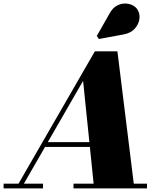

<svg xmlns="http://www.w3.org/2000/svg" viewBox="-70 -1051 910 1071"><path d="M18 0 459 -764.5H585L679.5 0H455L393.5 -600L48 0ZM-50 0V-26.5H170V0ZM340 0V-26.5H750V0ZM181.5 -231.5V-258H510V-231.5ZM481.5 -833.5 470 -850.5 542.5 -978Q558 -1005.5 579.5 -1018Q601 -1030.5 623.8 -1031.2Q646.5 -1032 665.5 -1023.5Q684.5 -1015 695 -1000.5Q711.5 -976.5 707.8 -946.2Q704 -916 681.8 -891.2Q659.5 -866.5 620 -859Z"/></svg>

Font: Bodoni Moda 9pt Black
Style: Italic
Weight: 900
Italic angle: -13°
Designer: Owen Earl
Foundry: indestructible type
Version: Version 2.004